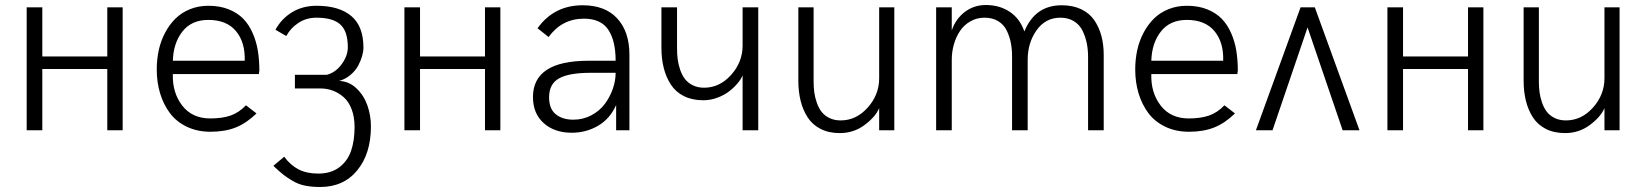

<svg xmlns="http://www.w3.org/2000/svg" viewBox="-20 -517 6528 762"><path d="M85.9 0V-487.8H147.9V-293H405.8V-487.8H466.8V0H405.8V-243.2H147.9V0Z M815.4 5.9Q763.2 5.9 721.7 -13.9Q680.2 -33.7 654.5 -67.9Q628.9 -102.1 615.5 -146.2Q602.1 -190.4 602.1 -241.2Q602.1 -281.2 610.1 -318.1Q618.2 -355 635.3 -387.2Q652.3 -419.4 676.3 -443.1Q700.2 -466.8 733.9 -480.5Q767.6 -494.1 807.1 -494.1Q852.5 -494.1 887.7 -480Q922.9 -465.8 945.6 -442.4Q968.3 -418.9 982.9 -385.3Q997.6 -351.6 1003.4 -315.2Q1009.3 -278.8 1009.3 -236.8L1007.3 -223.1H666Q663.6 -149.4 703.1 -98.1Q742.7 -46.9 814.5 -46.9Q861.3 -46.9 894.8 -58.3Q928.2 -69.8 956.1 -99.1L998 -66.9Q958.5 -28.3 915.8 -11.2Q873 5.9 815.4 5.9ZM666 -275.9H951.2Q953.6 -349.1 916.5 -393.6Q879.4 -438 807.1 -438Q740.2 -438 704.1 -392.1Q668 -346.2 666 -275.9Z M1251 225.1Q1216.8 225.1 1190.4 219.7Q1164.1 214.4 1141.4 200.9Q1118.7 187.5 1104.2 176Q1089.8 164.6 1064.9 141.1L1107.9 105Q1132.8 138.7 1165 155.3Q1197.3 171.9 1243.2 171.9Q1293.5 171.9 1326.4 147Q1359.4 122.1 1373.3 81.8Q1387.2 41.5 1387.2 -13.2Q1387.2 -52.7 1375.7 -83Q1364.3 -113.3 1344.5 -130.9Q1324.7 -148.4 1301.3 -157.2Q1277.8 -166 1251 -166H1150.4V-220.2H1277.3Q1312.5 -229.5 1336.4 -262.7Q1360.4 -295.9 1360.4 -329.1Q1360.4 -393.1 1330.6 -419.9Q1300.8 -446.8 1236.3 -446.8Q1195.8 -446.8 1164.6 -426.3Q1133.3 -405.8 1116.2 -374L1073.2 -398.9Q1096.7 -442.4 1138.9 -468.3Q1181.2 -494.1 1236.3 -494.1Q1325.7 -494.1 1374 -453.6Q1422.4 -413.1 1422.4 -328.1Q1422.4 -313 1417.2 -294.7Q1412.1 -276.4 1401.6 -256.6Q1391.1 -236.8 1371.3 -220Q1351.6 -203.1 1326.2 -195.8Q1365.2 -194.3 1394.8 -166.3Q1424.3 -138.2 1438.2 -98.4Q1452.1 -58.6 1452.1 -15.1Q1452.1 92.8 1397.9 158.9Q1343.8 225.1 1251 225.1Z M1585 0V-487.8H1647V-293H1904.8V-487.8H1965.8V0H1904.8V-243.2H1647V0Z M2249 9.8Q2180.7 9.8 2137.9 -28.3Q2095.2 -66.4 2095.2 -131.8Q2095.2 -275.9 2315.4 -275.9H2423.3Q2423.3 -355.5 2394 -399.2Q2364.7 -442.9 2297.4 -442.9Q2210.4 -442.9 2157.2 -370.1L2113.3 -404.8Q2178.7 -496.1 2292.5 -496.1Q2381.8 -496.1 2429.9 -443.6Q2478 -391.1 2478 -299.8V0H2425.3V-100.1Q2400.9 -45.4 2353.5 -17.8Q2306.2 9.8 2249 9.8ZM2255.4 -42Q2293.9 -42 2326.7 -59.3Q2359.4 -76.7 2379.9 -104Q2400.4 -131.3 2411.9 -163.8Q2423.3 -196.3 2423.3 -228H2322.3Q2238.8 -228 2199 -206.1Q2159.2 -184.1 2159.2 -130.9Q2159.2 -85 2185.8 -63.5Q2212.4 -42 2255.4 -42Z M2927.2 0V-217.8Q2920.9 -202.6 2907.2 -186.3Q2893.6 -169.9 2873.8 -154.5Q2854 -139.2 2826.9 -129.2Q2799.8 -119.1 2771 -119.1Q2727.1 -119.1 2694.3 -135.5Q2661.6 -151.9 2642.6 -181.2Q2623.5 -210.4 2614.3 -247.1Q2605 -283.7 2605 -327.1V-487.8H2667V-324.2Q2667 -301.3 2669.7 -280.8Q2672.4 -260.3 2679.7 -239.3Q2687 -218.3 2698.7 -203.1Q2710.4 -188 2729.7 -178.5Q2749 -168.9 2774.4 -168.9Q2836.4 -168.9 2881.8 -220Q2927.2 -271 2927.2 -335.9V-487.8H2989.3V0Z M3313 11.2Q3269 11.2 3236.6 -5.4Q3204.1 -22 3185.3 -51.3Q3166.5 -80.6 3157.5 -116.9Q3148.4 -153.3 3148.4 -196.8V-487.8H3209V-193.8Q3209 -170.9 3211.7 -150.6Q3214.4 -130.4 3221.7 -109.4Q3229 -88.4 3240.7 -73.2Q3252.4 -58.1 3271.7 -48.6Q3291 -39.1 3316.4 -39.1Q3378.4 -39.1 3423.8 -90.1Q3469.2 -141.1 3469.2 -206.1V-487.8H3529.3V0H3469.2V-87.9Q3454.6 -53.2 3411.4 -21Q3368.2 11.2 3313 11.2Z M3695.3 0V-487.8H3757.3V-396Q3772 -440.9 3808.3 -469Q3844.7 -497.1 3892.6 -497.1Q3946.8 -497.1 3987.3 -470.2Q4027.8 -443.4 4045.4 -392.1Q4087.9 -496.1 4193.4 -496.1Q4237.8 -496.1 4270.8 -480.5Q4303.7 -464.8 4322.8 -437Q4341.8 -409.2 4351.1 -374.8Q4360.4 -340.3 4360.4 -298.8V0H4298.3V-291Q4298.3 -319.8 4293.2 -345.2Q4288.1 -370.6 4276.6 -394.5Q4265.1 -418.5 4242.4 -432.6Q4219.7 -446.8 4188.5 -446.8Q4129.4 -446.8 4094 -397Q4058.6 -347.2 4058.6 -279.8V0H3996.6V-293Q3996.6 -322.3 3991.7 -347.4Q3986.8 -372.6 3975.3 -396Q3963.9 -419.4 3941.4 -433.1Q3918.9 -446.8 3887.2 -446.8Q3856.9 -446.8 3831.8 -432.6Q3806.6 -418.5 3790.5 -394.8Q3774.4 -371.1 3765.9 -341.3Q3757.3 -311.5 3757.3 -279.8V0Z M4698.7 5.9Q4646.5 5.9 4605 -13.9Q4563.5 -33.7 4537.8 -67.9Q4512.2 -102.1 4498.8 -146.2Q4485.4 -190.4 4485.4 -241.2Q4485.4 -281.2 4493.4 -318.1Q4501.5 -355 4518.6 -387.2Q4535.6 -419.4 4559.6 -443.1Q4583.5 -466.8 4617.2 -480.5Q4650.9 -494.1 4690.4 -494.1Q4735.8 -494.1 4771 -480Q4806.2 -465.8 4828.9 -442.4Q4851.6 -418.9 4866.2 -385.3Q4880.9 -351.6 4886.7 -315.2Q4892.6 -278.8 4892.6 -236.8L4890.6 -223.1H4549.3Q4546.9 -149.4 4586.4 -98.1Q4626 -46.9 4697.8 -46.9Q4744.6 -46.9 4778.1 -58.3Q4811.5 -69.8 4839.4 -99.1L4881.3 -66.9Q4841.8 -28.3 4799.1 -11.2Q4756.3 5.9 4698.7 5.9ZM4549.3 -275.9H4834.5Q4836.9 -349.1 4799.8 -393.6Q4762.7 -438 4690.4 -438Q4623.5 -438 4587.4 -392.1Q4551.3 -346.2 4549.3 -275.9Z M4964.4 0 5141.6 -487.8H5198.2L5375.5 0H5308.6L5169.4 -408.2L5030.3 0Z M5486.3 0V-487.8H5548.3V-293H5806.2V-487.8H5867.2V0H5806.2V-243.2H5548.3V0Z M6191.4 11.2Q6147.5 11.2 6115 -5.4Q6082.5 -22 6063.7 -51.3Q6044.9 -80.6 6035.9 -116.9Q6026.9 -153.3 6026.9 -196.8V-487.8H6087.4V-193.8Q6087.4 -170.9 6090.1 -150.6Q6092.8 -130.4 6100.1 -109.4Q6107.4 -88.4 6119.1 -73.2Q6130.9 -58.1 6150.1 -48.6Q6169.4 -39.1 6194.8 -39.1Q6256.8 -39.1 6302.2 -90.1Q6347.7 -141.1 6347.7 -206.1V-487.8H6407.7V0H6347.7V-87.9Q6333 -53.2 6289.8 -21Q6246.6 11.2 6191.4 11.2Z"/></svg>

Font: HK Grotesk Light
Style: Regular
Weight: 300
Designer: Alfredo Marco Pradil and Stefan Peev
Foundry: Hanken Design Co.
Version: Version 1.045;PS 001.045;hotconv 1.0.88;makeotf.lib2.5.64775